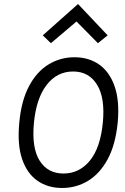

<svg xmlns="http://www.w3.org/2000/svg" viewBox="-20 -925 621 956"><path d="M289 11Q218.5 11 166.8 -24.8Q115 -60.5 90.2 -132.8Q65.5 -205 76 -314Q86 -423.5 124.5 -496Q163 -568.5 221.8 -604.2Q280.5 -640 351 -640Q421.5 -640 473.5 -603.8Q525.5 -567.5 550.8 -495Q576 -422.5 566 -314Q555 -204 516 -132Q477 -60 418.2 -24.5Q359.5 11 289 11ZM296 -61Q375 -61 427.5 -125.2Q480 -189.5 492 -314Q504 -436.5 463.5 -502.8Q423 -569 344 -569Q264.5 -569 212.8 -502.8Q161 -436.5 149 -314Q137 -189.5 177.2 -125.2Q217.5 -61 296 -61ZM233.5 -710 193 -749 368.5 -905 516 -749 467.5 -710 361 -818Z"/></svg>

Font: Karla
Style: Italic
Weight: 400
Italic angle: -8°
Designer: Jonathan Pinhorn
Version: Version 2.004;gftools[0.9.33]